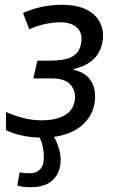

<svg xmlns="http://www.w3.org/2000/svg" viewBox="-20 -564 486 801"><path d="M107 217Q89 217 75.5 215Q62 213 52 210L62 155Q70 156 79.5 157.5Q89 159 105 159Q129 159 146 143.5Q163 128 163 92Q163 49 146 10Q106 9 69.5 1Q33 -7 5 -21V-97Q40 -81 78 -71.5Q116 -62 155 -62Q208 -62 245 -80.5Q282 -99 291 -140Q299 -179 276.5 -208Q254 -237 193 -237H119L136 -311H188Q250 -311 280.5 -327.5Q311 -344 318 -381Q326 -424 302.5 -447.5Q279 -471 229 -471Q201 -471 167 -463.5Q133 -456 102 -442L76 -510Q153 -544 238 -544Q303 -544 343.5 -522.5Q384 -501 400 -464Q416 -427 406 -382Q388 -300 288 -276L287 -273Q332 -262 352 -237Q372 -212 375.5 -182.5Q379 -153 373 -126Q362 -75 319.5 -39Q277 -3 205 7Q215 23 224 49.5Q233 76 233 102Q233 154 202 185.5Q171 217 107 217Z"/></svg>

Font: Noto Sans
Style: Italic
Weight: 400
Italic angle: -12°
Designer: Monotype Design Team
Foundry: Monotype Imaging Inc.
Version: Version 2.013; ttfautohint (v1.8.4.7-5d5b)